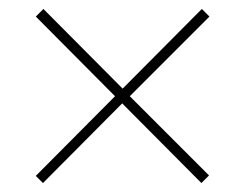

<svg xmlns="http://www.w3.org/2000/svg" viewBox="-20 -568 547 429"><path d="M431 -548 448 -531 270 -353 447 -176 430 -159 253 -337 76 -159 60 -175 237 -353 60 -531 77 -548 254 -370Z"/></svg>

Font: Noto Sans Khmer UI SemiCondensed Thin
Style: Regular
Weight: 100
Width: 4
Designer: Danh Hong and the Monotype Design Team
Foundry: Monotype Imaging Inc.
Version: Version 2.002; ttfautohint (v1.8.4.7-5d5b)